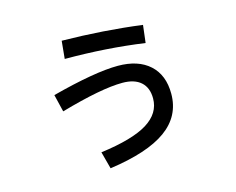

<svg xmlns="http://www.w3.org/2000/svg" viewBox="-96 -773 1193 971"><g transform="rotate(-15 500.0 -287.5)"><path d="M705 -510Q506 -538 289 -538L298 -631Q516 -628 716 -602ZM346 -34Q514 -56 591.5 -104Q669 -152 669 -230Q669 -286 635.5 -316Q602 -346 539 -346Q429 -346 213 -284L191 -375Q419 -435 539 -435Q645 -435 704.5 -381Q764 -327 764 -229Q764 -112 667 -42Q570 28 370 56Z"/></g></svg>

Font: IBM Plex Sans JP Medm
Style: Regular
Weight: 500
Designer: Mike Abbink; Paul van der Laan; Pieter van Rosmalen; Wujin Sim; Yejin Wi; Jinhee Kim; Boomi Park; Yona Kim; Kichan Ma
Foundry: Sandoll Inc.
Version: Version 1.002